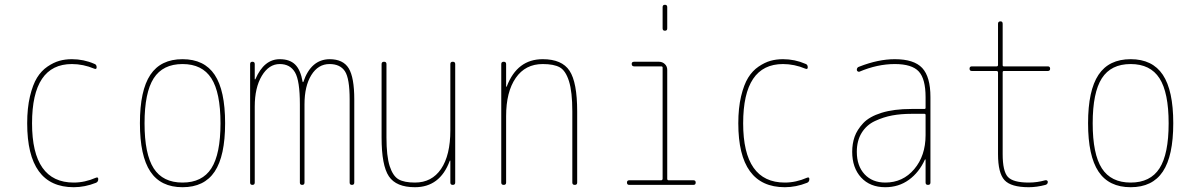

<svg xmlns="http://www.w3.org/2000/svg" viewBox="-20 -780 5040 810"><path d="M291 9.8Q94.7 9.8 94.7 -259.8Q94.7 -324.2 106.4 -373.5Q118.2 -422.9 136.2 -452.1Q154.3 -481.4 180.2 -499Q206.1 -516.6 230.5 -523.4Q254.9 -530.3 283.2 -530.3Q333 -530.3 377.9 -510.7Q387.7 -507.8 387.7 -496.1Q387.7 -486.3 377.9 -490.2Q331.1 -509.8 283.2 -509.8Q115.2 -509.8 115.2 -259.8Q115.2 -9.8 291 -9.8Q337.9 -9.8 384.8 -30.3Q394.5 -34.2 394.5 -24.4Q394.5 -12.7 384.8 -8.8Q337.9 9.8 291 9.8Z M871.6 -449.7Q833 -509.8 750 -509.8Q667 -509.8 628.4 -449.7Q589.8 -389.6 589.8 -259.8Q589.8 -129.9 628.4 -69.8Q667 -9.8 750 -9.8Q833 -9.8 871.6 -69.8Q910.2 -129.9 910.2 -259.8Q910.2 -389.6 871.6 -449.7ZM885.7 -56.2Q841.8 9.8 750 9.8Q658.2 9.8 614.3 -56.2Q570.3 -122.1 570.3 -260.3Q570.3 -398.4 614.3 -464.4Q658.2 -530.3 750 -530.3Q841.8 -530.3 885.7 -464.4Q929.7 -398.4 929.7 -260.3Q929.7 -122.1 885.7 -56.2Z M1035.2 -9.8V-509.8Q1035.2 -519.5 1044.9 -519.5Q1054.7 -519.5 1054.7 -509.8V-446.3Q1054.7 -445.3 1055.7 -445.3Q1057.6 -445.3 1057.6 -446.3Q1093.8 -530.3 1160.2 -530.3Q1202.1 -530.3 1225.1 -507.8Q1248 -485.4 1256.8 -434.6Q1256.8 -433.6 1257.8 -433.6Q1259.8 -433.6 1259.8 -434.6Q1292 -529.3 1370.1 -530.3Q1427.7 -530.3 1451.2 -491.7Q1474.6 -453.1 1474.6 -360.4V-9.8Q1474.6 0 1464.8 0Q1455.1 0 1455.1 -9.8V-360.4Q1455.1 -449.2 1435.1 -479.5Q1415 -509.8 1370.1 -509.8Q1322.3 -509.8 1293.5 -463.4Q1264.6 -417 1264.6 -339.8V-9.8Q1264.6 0 1254.9 0Q1245.1 0 1245.1 -9.8V-339.8Q1245.1 -439.5 1224.6 -474.6Q1204.1 -509.8 1160.2 -509.8Q1114.3 -509.8 1084.5 -460Q1054.7 -410.2 1054.7 -330.1V-9.8Q1054.7 0 1044.9 0Q1035.2 0 1035.2 -9.8Z M1730.5 9.8Q1651.4 9.8 1620.6 -36.1Q1589.8 -82 1589.8 -200.2V-509.8Q1589.8 -519.5 1600.1 -519.5Q1610.4 -519.5 1610.4 -509.8V-200.2Q1610.4 -121.1 1624 -79.1Q1637.7 -37.1 1661.6 -23.4Q1685.5 -9.8 1730.5 -9.8Q1801.8 -9.8 1840.8 -67.4Q1879.9 -125 1879.9 -230.5V-509.8Q1879.9 -519.5 1890.1 -519.5Q1900.4 -519.5 1900.4 -509.8V-9.8Q1900.4 0 1890.1 0Q1879.9 0 1879.9 -9.8V-101.6Q1879.9 -102.5 1878.9 -102.5Q1877 -102.5 1877 -100.6Q1835.9 9.8 1730.5 9.8Z M2094.7 -9.8V-509.8Q2094.7 -519.5 2105 -519.5Q2115.2 -519.5 2115.2 -509.8V-415Q2115.2 -414.1 2116.2 -414.1Q2118.2 -414.1 2118.2 -416Q2162.1 -530.3 2269.5 -530.3Q2350.6 -530.3 2382.8 -481.4Q2415 -432.6 2415 -309.6V-9.8Q2415 0 2404.8 0Q2394.5 0 2394.5 -9.8V-309.6Q2394.5 -392.6 2380.4 -437.5Q2366.2 -482.4 2341.3 -496.1Q2316.4 -509.8 2269.5 -509.8Q2196.3 -509.8 2155.8 -451.2Q2115.2 -392.6 2115.2 -290V-9.8Q2115.2 0 2105 0Q2094.7 0 2094.7 -9.8Z M2634.8 0Q2625 0 2625 -9.8Q2625 -19.5 2634.8 -19.5H2769.5Q2774.4 -19.5 2775.4 -25.4V-495.1Q2775.4 -500 2769.5 -500H2655.3Q2645.5 -500 2645 -509.8Q2644.5 -519.5 2655.3 -519.5H2759.8Q2774.4 -519.5 2784.7 -509.8Q2794.9 -500 2794.9 -485.4V-25.4Q2794.9 -20.5 2799.8 -19.5H2905.3Q2915 -19.5 2915 -9.8Q2915 0 2905.3 0ZM2775.4 -660.2V-750Q2775.4 -759.8 2785.2 -759.8Q2794.9 -759.8 2794.9 -750V-660.2Q2794.9 -650.4 2785.2 -650.4Q2775.4 -650.4 2775.4 -660.2Z M3291 9.8Q3094.7 9.8 3094.7 -259.8Q3094.7 -324.2 3106.4 -373.5Q3118.2 -422.9 3136.2 -452.1Q3154.3 -481.4 3180.2 -499Q3206.1 -516.6 3230.5 -523.4Q3254.9 -530.3 3283.2 -530.3Q3333 -530.3 3377.9 -510.7Q3387.7 -507.8 3387.7 -496.1Q3387.7 -486.3 3377.9 -490.2Q3331.1 -509.8 3283.2 -509.8Q3115.2 -509.8 3115.2 -259.8Q3115.2 -9.8 3291 -9.8Q3337.9 -9.8 3384.8 -30.3Q3394.5 -34.2 3394.5 -24.4Q3394.5 -12.7 3384.8 -8.8Q3337.9 9.8 3291 9.8Z M3884.8 -210V-294.9Q3884.8 -299.8 3879.9 -299.8H3825.2Q3781.2 -299.8 3744.1 -293Q3707 -286.1 3671.4 -269.5Q3635.7 -252.9 3615.2 -219.7Q3594.7 -186.5 3594.7 -139.6Q3594.7 -80.1 3627.4 -44.9Q3660.2 -9.8 3714.8 -9.8Q3789.1 -9.8 3836.9 -66.4Q3884.8 -123 3884.8 -210ZM3879.9 -320.3Q3884.8 -320.3 3884.8 -325.2V-370.1Q3884.8 -447.3 3856 -478.5Q3827.1 -509.8 3754.9 -509.8Q3681.6 -509.8 3605.5 -477.5Q3601.6 -476.6 3598.1 -479Q3594.7 -481.4 3594.7 -485.4Q3594.7 -496.1 3605.5 -499Q3685.5 -530.3 3754.9 -530.3Q3835.9 -530.3 3870.6 -493.2Q3905.3 -456.1 3905.3 -370.1V-9.8Q3905.3 0 3895 0Q3884.8 0 3884.8 -9.8V-106.4Q3884.8 -107.4 3883.8 -107.4Q3881.8 -107.4 3881.8 -106.4Q3857.4 -52.7 3814.5 -21.5Q3771.5 9.8 3714.8 9.8Q3650.4 9.8 3612.8 -31.2Q3575.2 -72.3 3575.2 -139.6Q3575.2 -173.8 3585.4 -203.1Q3595.7 -232.4 3621.6 -260.3Q3647.5 -288.1 3699.2 -304.2Q3751 -320.3 3825.2 -320.3Z M4080.1 -480.5Q4070.3 -480.5 4070.3 -490.2Q4070.3 -500 4080.1 -500H4184.6Q4189.5 -500 4190.4 -504.9V-679.7Q4190.4 -689.5 4200.2 -689.9Q4210 -690.4 4210 -679.7V-504.9Q4210 -500 4214.8 -500H4400.4Q4410.2 -500 4410.2 -490.2Q4410.2 -480.5 4400.4 -480.5H4214.8Q4210 -480.5 4210 -474.6V-129.9Q4210 -57.6 4231.9 -33.7Q4253.9 -9.8 4320.3 -9.8Q4355.5 -9.8 4389.6 -19.5Q4393.6 -20.5 4397 -18.6Q4400.4 -16.6 4400.4 -12.7Q4400.4 -2.9 4390.6 0Q4353.5 9.8 4320.3 9.8Q4245.1 9.8 4217.8 -20Q4190.4 -49.8 4190.4 -129.9V-474.6Q4190.4 -479.5 4184.6 -480.5Z M4871.6 -449.7Q4833 -509.8 4750 -509.8Q4667 -509.8 4628.4 -449.7Q4589.8 -389.6 4589.8 -259.8Q4589.8 -129.9 4628.4 -69.8Q4667 -9.8 4750 -9.8Q4833 -9.8 4871.6 -69.8Q4910.2 -129.9 4910.2 -259.8Q4910.2 -389.6 4871.6 -449.7ZM4885.7 -56.2Q4841.8 9.8 4750 9.8Q4658.2 9.8 4614.3 -56.2Q4570.3 -122.1 4570.3 -260.3Q4570.3 -398.4 4614.3 -464.4Q4658.2 -530.3 4750 -530.3Q4841.8 -530.3 4885.7 -464.4Q4929.7 -398.4 4929.7 -260.3Q4929.7 -122.1 4885.7 -56.2Z"/></svg>

Font: Rounded-L Mgen+ 2m thin
Style: Regular
Weight: 100
Designer: [Source Han Sans]
Ryoko NISHIZUKA  (kana & ideographs); Paul D. Hunt (Latin, Greek & Cyrillic); Wenlong ZHANG  (bopomofo
Version: Version 1.059.20150602